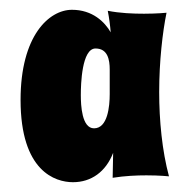

<svg xmlns="http://www.w3.org/2000/svg" viewBox="-20 -726 390 392"><path d="M325 -366C311 -418 305 -480 305 -538C305 -601 312 -661 320 -700C320 -700 301 -698 274 -698C252 -698 225 -699 200 -704C203 -689 205 -673 206 -660C194 -681 169 -706 127 -706C80 -706 22 -653 22 -522C22 -376 93 -354 129 -354C166 -354 196 -375 211 -414L210 -363C235 -367 259 -368 279 -368C306 -368 325 -366 325 -366ZM204 -534C204 -509 200 -464 172 -464C147 -464 145 -511 145 -532C145 -554 147 -627 175 -627C200 -627 204 -604 204 -584C204 -580 204 -576 204 -534Z"/></svg>

Font: Spicy Rice
Style: Regular
Weight: 400
Designer: Astigmatic (AOETI)
Foundry: Astigmatic (AOETI)
Version: Version 1.000